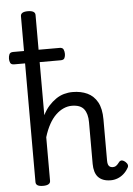

<svg xmlns="http://www.w3.org/2000/svg" viewBox="-65 -1063 781 1128"><g transform="rotate(-5 325.0 -499.0)"><path d="M542 17Q517 17 498.5 10Q480 3 468 -10Q456 -23 450 -43Q444 -63 444 -88V-334Q444 -384 423 -411.5Q402 -439 351 -439Q327 -439 303 -428.5Q279 -418 257 -397Q235 -376 217 -343.5Q199 -311 186 -268V-11Q186 2 175 8.5Q164 15 143 15Q121 15 110.5 8.5Q100 2 100 -11V-989Q100 -1002 110.5 -1008.5Q121 -1015 143 -1015Q164 -1015 175 -1008.5Q186 -1002 186 -989V-398Q202 -430 222 -452Q242 -474 264.5 -489.5Q287 -505 312 -512Q337 -519 363 -519Q412 -519 449.5 -501.5Q487 -484 508.5 -445.5Q530 -407 530 -343V-99Q530 -85 533.5 -76Q537 -67 544 -63Q551 -59 560 -59Q570 -59 576.5 -62.5Q583 -66 589.5 -73Q596 -80 602 -88Q610 -95 619 -93Q628 -91 637 -83Q647 -74 649.5 -64.5Q652 -55 645 -45Q634 -26 618 -12Q602 2 582.5 9.5Q563 17 542 17ZM36 -711Q18 -711 13 -722Q8 -733 8 -746Q8 -760 13 -772Q18 -784 36 -784H310Q328 -784 333 -772Q338 -760 338 -746Q338 -733 333 -722Q328 -711 310 -711Z"/></g></svg>

Font: Playwrite NG Modern
Style: Regular
Weight: 400
Designer: Veronika Burian, José Scaglione
Foundry: TypeTogether
Version: Version 1.002